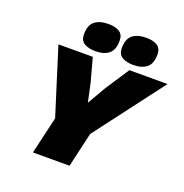

<svg xmlns="http://www.w3.org/2000/svg" viewBox="-152 -1013 1102 1149"><g transform="rotate(20 399.5 -438.5)"><path d="M182 0 237 -237 104 -660H323L364 -509L389 -392L457 -509L556 -660H799L466 -221L415 0ZM566 -697Q522 -697 495 -713.5Q468 -730 468 -769Q468 -828 499.5 -852.5Q531 -877 586 -877Q630 -877 656 -860.5Q682 -844 682 -806Q682 -746 651 -721.5Q620 -697 566 -697ZM325 -697Q281 -697 254 -713.5Q227 -730 227 -769Q227 -828 258.5 -852.5Q290 -877 345 -877Q389 -877 415 -860.5Q441 -844 441 -806Q441 -746 410 -721.5Q379 -697 325 -697Z"/></g></svg>

Font: Work Sans Black
Style: Italic
Weight: 900
Italic angle: -13°
Designer: Wei Huang
Foundry: Wei Huang
Version: Version 2.009; ttfautohint (v1.8.3)